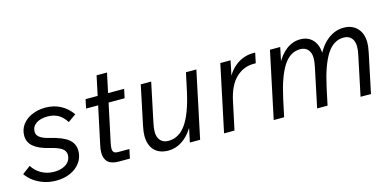

<svg xmlns="http://www.w3.org/2000/svg" viewBox="-71 -995 2801 1371"><g transform="rotate(-15 1329.0 -310.0)"><path d="M-8 -90 52 -135Q77 -95 118.5 -72Q160 -49 210 -49Q249 -49 277 -60.5Q305 -72 320.5 -92.5Q336 -113 336 -141Q336 -170 310 -188.5Q284 -207 224 -221Q145 -240 107.5 -272Q70 -304 70 -353Q70 -398 95.5 -433Q121 -468 166 -488Q211 -508 268 -508Q328 -508 378 -482Q428 -456 462 -407L403 -365Q377 -406 343.5 -424.5Q310 -443 266 -443Q213 -443 181 -421Q149 -399 149 -361Q149 -336 171.5 -319Q194 -302 244 -290Q334 -269 375 -236Q416 -203 416 -150Q416 -102 389.5 -64.5Q363 -27 316.5 -5.5Q270 16 209 16Q164 16 123 3Q82 -10 48.5 -33.5Q15 -57 -8 -90Z M578 -153 681 -636H758L653 -142Q651 -130 649.5 -121Q648 -112 648 -105Q648 -84 657 -75.5Q666 -67 690 -67H771L757 0H676Q621 0 595.5 -24Q570 -48 570 -94Q570 -106 572 -121Q574 -136 578 -153ZM547 -426 561 -492H846L832 -426Z M1276 0H1200L1232 -151L1267 -221Q1251 -148 1217 -95Q1183 -42 1137 -13Q1091 16 1039 16Q973 16 936 -22Q899 -60 899 -131Q899 -144 901 -160.5Q903 -177 908 -202L969 -492H1046L985 -202Q977 -165 977 -138Q977 -98 998 -74.5Q1019 -51 1057 -51Q1136 -51 1188.5 -127.5Q1241 -204 1275 -361L1303 -492H1380Z M1453 0 1557 -492H1633L1600 -335H1588Q1615 -412 1673 -456Q1731 -500 1802 -500H1817L1801 -425H1784Q1711 -425 1654.5 -372Q1598 -319 1574 -206L1530 0Z M1820 0 1924 -492H2000L1974 -368L1967 -370Q1999 -435 2047 -471.5Q2095 -508 2151 -508Q2212 -508 2247 -466Q2282 -424 2279 -350L2268 -353Q2302 -426 2355.5 -467Q2409 -508 2472 -508Q2534 -508 2571.5 -469Q2609 -430 2609 -361Q2609 -348 2607 -331.5Q2605 -315 2600 -290L2539 0H2462L2523 -290Q2527 -307 2529 -324.5Q2531 -342 2531 -354Q2531 -394 2510.5 -417Q2490 -440 2454 -440Q2379 -440 2329.5 -363.5Q2280 -287 2246 -131L2218 0H2141L2202 -290Q2206 -307 2208 -324.5Q2210 -342 2210 -354Q2210 -394 2189.5 -417Q2169 -440 2133 -440Q2058 -440 2008.5 -363.5Q1959 -287 1925 -131L1897 0Z"/></g></svg>

Font: Wix Madefor Text
Style: Italic
Weight: 400
Italic angle: -12°
Designer: Dalton Maag Ltd
Foundry: Dalton Maag Ltd
Version: Version 3.100